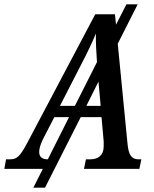

<svg xmlns="http://www.w3.org/2000/svg" viewBox="-65 -780 711 887"><path d="M-45 0H133L89 87H143L308 -239H404L414 -127C414 -121 414 -110 414 -103C414 -63 389 -44 352 -44H332L323 0H579L588 -44H575C541 -44 529 -66 524 -117L479 -578L571 -760H519L471 -666L466 -714H375L62 -122C28 -58 14 -44 -19 -44H-37ZM308 -478C340 -540 358 -577 378 -625C377 -584 380 -541 383 -493L281 -291H212ZM334 -291 390 -403 400 -291ZM116 -78C116 -92 121 -111 133 -136L186 -239H254L156 -44C131 -44 116 -54 116 -78Z"/></svg>

Font: Noto Serif Condensed Medium
Style: Italic
Weight: 500
Width: 3
Italic angle: -12°
Designer: Monotype Design Team
Foundry: Monotype Imaging Inc.
Version: Version 2.013